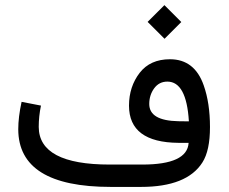

<svg xmlns="http://www.w3.org/2000/svg" viewBox="-20 -735 900 755"><path d="M534.2 0C654.8 0 735.4 -32.2 775.9 -96.2C795.9 -127.4 805.7 -173.8 805.7 -235.4C805.7 -298.3 797.4 -353 781.2 -398.9C757.3 -467.8 712.9 -502 648.4 -502C596.7 -502 557.1 -484.4 529.3 -448.7C501.5 -412.6 487.3 -369.6 487.3 -319.8V-319.3C487.3 -223.1 552.2 -174.3 682.1 -173.3H721.7C718.3 -116.2 657.2 -87.9 539.6 -87.9H411.1C226.1 -87.9 132.8 -137.2 132.3 -235.8C132.3 -263.7 135.3 -292 141.1 -319.8L64.9 -334.5C56.2 -294.9 51.8 -258.8 51.8 -226.6C52.2 -75.7 173.3 0 415.5 0ZM627 -582.5 692.9 -648.4 626.5 -714.8 560.5 -648.9ZM722.7 -257.8H721.7C708.5 -257.8 695.3 -257.8 681.6 -258.3C605 -259.8 566.9 -282.2 566.9 -326.2C566.9 -349.1 573.2 -369.6 585.9 -387.2C599.1 -405.3 616.2 -414.1 638.2 -414.1C688 -414.1 716.3 -362.3 722.7 -258.8Z"/></svg>

Font: Nahid
Style: Regular
Weight: 400
Foundry: DejaVu fonts team - Redesigned by Saber Rastikerdar
Version: Version 0.3.0